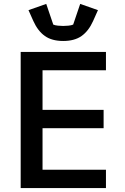

<svg xmlns="http://www.w3.org/2000/svg" viewBox="-20 -964 640 984"><path d="M86 0V-698H523V-604H198V-401H511V-307H198V-94H523V0ZM304 -754Q246 -754 210 -779.5Q174 -805 151 -856L126 -912L217 -944L253 -838Q262 -834 277 -832.5Q292 -831 304 -831Q316 -831 331 -832.5Q346 -834 355 -838L391 -944L482 -912L457 -856Q434 -805 398 -779.5Q362 -754 304 -754Z"/></svg>

Font: IBM Plex Mono Medium
Style: Regular
Weight: 500
Monospace: yes
Designer: Mike Abbink, Paul van der Laan, Pieter van Rosmalen
Foundry: Bold Monday
Version: Version 2.3